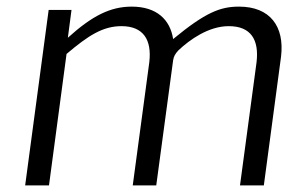

<svg xmlns="http://www.w3.org/2000/svg" viewBox="-20 -560 929 580"><path d="M128 0 181 -397C246 -452 290 -481 347 -481C413 -481 439 -440 431 -372L381 0H452L503 -378C505 -390 509 -397 519 -408C553 -440 610 -481 671 -481C738 -481 763 -440 755 -372L705 0H777L829 -389C840 -480 796 -540 702 -540C645 -540 600 -522 503 -442C494 -501 453 -540 378 -540C313 -540 258 -512 185 -446L196 -530H127L56 0Z"/></svg>

Font: Cheyenne Sans Light
Style: Italic
Weight: 300
Italic angle: -8.13011°
Designer: The Public Sans project authors (U.S. Web Design System), Libre Franklin designed by Pablo Impallari and Rodrigo Fuenzal
Foundry: The Cheyenne Sans Project Authors
Version: Version 2.007